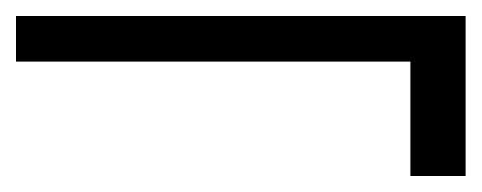

<svg xmlns="http://www.w3.org/2000/svg" viewBox="-51 -450 602 240"><path d="M462 -230V-373H-31V-430H531V-230Z"/></svg>

Font: DM Sans 18pt Light
Style: Regular
Weight: 300
Designer: Colophon Foundry, Jonny Pinhorn
Foundry: Colophon Foundry
Version: Version 4.004;gftools[0.9.30]